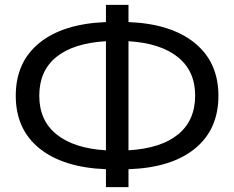

<svg xmlns="http://www.w3.org/2000/svg" viewBox="-20 -746 966 792"><path d="M784 -133C848.7 -185.7 881 -258.3 881 -351C881 -443 848.5 -515.5 783.5 -568.5C718.5 -621.5 627.3 -650.3 510 -655V-726H417V-655C299 -650.3 207.5 -621.7 142.5 -569C77.5 -516.3 45 -443.7 45 -351C45 -259 77.5 -186.7 142.5 -134C207.5 -81.3 299 -52.7 417 -48V26H510V-48C628 -52 719.3 -80.3 784 -133ZM714.5 -191.5C667.5 -153.2 599.3 -131.3 510 -126V-576C598 -570.7 665.8 -548.8 713.5 -510.5C761.2 -472.2 785 -419.3 785 -352C785 -283.3 761.5 -229.8 714.5 -191.5ZM213.5 -191.5C165.8 -229.8 142 -283 142 -351C142 -419.7 165.5 -473 212.5 -511C259.5 -549 327.7 -570.7 417 -576V-126C329 -131.3 261.2 -153.2 213.5 -191.5Z"/></svg>

Font: Rookery
Style: Regular
Weight: 400
Designer: Ryan Kimball / Julieta Ulanovsky
Foundry: Motorola Mobility LLC.
Version: Version 1.0